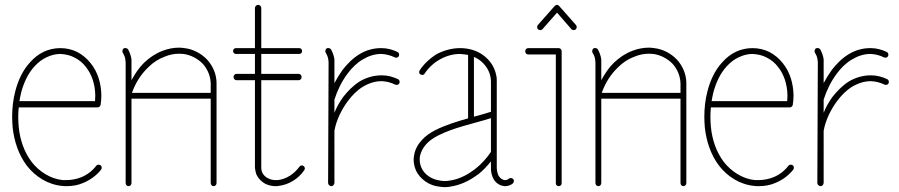

<svg xmlns="http://www.w3.org/2000/svg" viewBox="-20 -768 3699 790"><path d="M380 -259H48ZM324 -16C352 -28 377 -46 396 -70C400 -76 399 -84 394 -88C388 -92 380 -91 376 -86C360 -65 339 -49 315 -39C295 -31 274 -27 253 -27C248 -27 243 -27 238 -27C188 -32 141 -62 110 -102C79 -143 62 -194 57 -246C56 -260 55 -273 55 -287C55 -300 56 -313 57 -326H381C388 -326 393 -331 394 -337C396 -350 397 -362 397 -375V-377C396 -424 383 -471 353 -508C338 -527 319 -543 298 -554C276 -565 252 -570 228 -570C205 -570 181 -565 160 -555C139 -545 120 -530 105 -513C73 -479 54 -436 43 -393C34 -359 30 -323 30 -287C30 -273 31 -258 32 -244C38 -188 56 -132 90 -87C125 -41 178 -8 236 -3C242 -2 248 -2 253 -2C278 -2 302 -6 324 -16ZM60 -352C62 -363 64 -375 67 -387C78 -428 95 -466 123 -496C137 -511 153 -524 171 -532C189 -541 209 -546 228 -546C248 -545 269 -541 287 -531C305 -522 321 -509 333 -493C359 -461 371 -419 372 -377V-375C372 -367 371 -359 371 -352Z M497 -511V-15C497 -8 502 -2 509 -2C516 -2 521 -8 521 -15V-362H847V-15C847 -8 852 -2 859 -2C866 -2 871 -8 871 -15V-426C871 -462 856 -497 832 -523C807 -549 774 -566 739 -570C731 -571 724 -572 717 -572C693 -572 670 -567 649 -559C620 -548 595 -531 573 -510C553 -491 535 -464 521 -438V-512C521 -517 521 -522 521 -524C519 -538 514 -552 507 -565C503 -570 495 -572 489 -569C484 -565 482 -557 485 -551C491 -542 495 -532 496 -521C496 -519 497 -515 497 -511ZM523 -386C537 -426 560 -463 591 -492C610 -511 633 -526 658 -535C677 -543 697 -547 717 -547C723 -547 729 -546 735 -546C765 -542 793 -527 814 -506C832 -486 846 -458 847 -425V-386Z M1055 -78V-438H1209C1216 -438 1221 -444 1221 -451C1221 -458 1216 -464 1209 -464H1055V-546H1211C1218 -546 1223 -551 1223 -558C1223 -565 1218 -570 1211 -570H1055V-735C1055 -742 1049 -748 1042 -748C1035 -748 1029 -742 1029 -735V-570H951C944 -570 939 -565 939 -558C939 -551 944 -546 951 -546H1029V-464H953C946 -464 941 -458 941 -451C941 -444 946 -438 953 -438H1029V-77C1030 -68 1032 -59 1035 -50C1043 -33 1057 -19 1073 -11C1086 -5 1101 -2 1115 -2C1118 -2 1122 -2 1125 -3C1147 -5 1168 -13 1186 -24C1204 -35 1220 -50 1232 -68C1236 -73 1235 -81 1229 -85C1224 -89 1216 -88 1212 -82C1201 -67 1188 -55 1173 -45C1157 -35 1140 -29 1123 -27C1120 -27 1118 -27 1115 -27C1104 -27 1093 -29 1084 -34C1072 -39 1063 -49 1058 -60C1056 -65 1055 -72 1055 -78Z M1390 -481C1377 -463 1366 -445 1356 -426V-512C1356 -516 1356 -520 1356 -524C1354 -538 1349 -552 1342 -565C1338 -570 1330 -572 1324 -569C1319 -565 1317 -557 1320 -551C1326 -542 1330 -532 1331 -521C1331 -518 1332 -515 1332 -512L1330 -15C1330 -8 1336 -3 1343 -2C1350 -2 1355 -8 1356 -15V-230C1356 -230 1356 -230 1356 -230C1364 -275 1387 -320 1412 -353C1429 -376 1450 -397 1473 -411C1496 -425 1523 -434 1549 -434H1552C1571 -433 1590 -428 1606 -420C1612 -417 1620 -419 1623 -425C1626 -431 1624 -439 1618 -442C1597 -452 1575 -458 1552 -458H1549C1518 -458 1487 -449 1460 -433C1433 -416 1411 -393 1392 -369C1377 -348 1365 -327 1356 -304V-358C1368 -396 1386 -433 1410 -465C1427 -488 1448 -509 1472 -523C1495 -537 1521 -546 1547 -546H1550C1569 -545 1588 -540 1604 -532C1610 -529 1618 -531 1621 -537C1624 -543 1622 -551 1616 -554C1595 -564 1573 -570 1550 -570H1547C1516 -570 1485 -561 1459 -545C1431 -528 1409 -505 1390 -481Z M1782 -210C1848 -244 1925 -258 2000 -282V-143C1981 -115 1959 -91 1933 -71C1905 -50 1875 -34 1842 -27C1831 -25 1820 -23 1809 -23C1803 -23 1797 -24 1791 -25C1775 -27 1758 -33 1745 -42C1731 -51 1720 -64 1714 -78C1709 -89 1707 -100 1707 -111C1707 -116 1707 -121 1708 -126C1712 -144 1721 -161 1734 -175C1742 -184 1756 -197 1782 -210ZM1778 -546C1750 -529 1725 -506 1707 -479C1703 -473 1704 -465 1710 -462C1716 -458 1724 -459 1727 -465C1743 -489 1765 -510 1791 -524C1816 -538 1844 -546 1873 -546C1884 -545 1895 -544 1906 -542V-281C1860 -268 1814 -254 1770 -232C1751 -222 1731 -209 1716 -192C1700 -175 1688 -154 1684 -130C1683 -124 1682 -118 1682 -111C1682 -97 1685 -82 1691 -68C1699 -49 1714 -33 1731 -21C1748 -9 1768 -2 1788 0C1795 1 1802 2 1809 2C1822 2 1835 0 1848 -3C1885 -11 1918 -29 1948 -51C1967 -66 1984 -84 2000 -104V-78V-77V-76C2000 -61 2003 -45 2011 -31C2015 -24 2020 -18 2027 -13C2034 -8 2042 -4 2051 -3C2053 -2 2056 -2 2058 -2C2070 -2 2081 -6 2090 -13C2095 -18 2096 -26 2092 -31C2087 -36 2079 -37 2074 -33C2070 -29 2064 -27 2058 -27C2057 -27 2056 -27 2055 -27C2051 -28 2046 -30 2042 -33C2038 -36 2035 -40 2032 -44C2027 -53 2025 -64 2024 -76V-77V-78V-433C2024 -441 2024 -449 2022 -457C2016 -491 1996 -521 1968 -541C1941 -561 1907 -570 1874 -570H1873C1840 -570 1807 -561 1778 -546ZM1930 -534C1939 -530 1946 -526 1953 -521C1976 -504 1993 -479 1998 -452C1999 -446 2000 -439 2000 -433V-308C1977 -301 1954 -294 1930 -288Z M2279 -570H2153C2146 -570 2141 -564 2141 -557C2141 -550 2146 -544 2153 -544H2267V-14C2267 -7 2272 -2 2279 -2C2286 -2 2291 -7 2291 -14V-557C2291 -564 2286 -570 2279 -570ZM2262 -743 2193 -665C2189 -660 2189 -652 2194 -647C2200 -643 2208 -643 2212 -648L2272 -716L2331 -648C2336 -643 2344 -643 2349 -647C2354 -652 2354 -660 2350 -665L2281 -743C2279 -746 2275 -748 2272 -748C2268 -748 2265 -746 2262 -743Z M2430 -511V-15C2430 -8 2435 -2 2442 -2C2449 -2 2454 -8 2454 -15V-362H2780V-15C2780 -8 2785 -2 2792 -2C2799 -2 2804 -8 2804 -15V-426C2804 -462 2789 -497 2765 -523C2740 -549 2707 -566 2672 -570C2664 -571 2657 -572 2650 -572C2626 -572 2603 -567 2582 -559C2553 -548 2528 -531 2506 -510C2486 -491 2468 -464 2454 -438V-512C2454 -517 2454 -522 2454 -524C2452 -538 2447 -552 2440 -565C2436 -570 2428 -572 2422 -569C2417 -565 2415 -557 2418 -551C2424 -542 2428 -532 2429 -521C2429 -519 2430 -515 2430 -511ZM2456 -386C2470 -426 2493 -463 2524 -492C2543 -511 2566 -526 2591 -535C2610 -543 2630 -547 2650 -547C2656 -547 2662 -546 2668 -546C2698 -542 2726 -527 2747 -506C2765 -486 2779 -458 2780 -425V-386Z M3228 -259H2896ZM3172 -16C3200 -28 3225 -46 3244 -70C3248 -76 3247 -84 3242 -88C3236 -92 3228 -91 3224 -86C3208 -65 3187 -49 3163 -39C3143 -31 3122 -27 3101 -27C3096 -27 3091 -27 3086 -27C3036 -32 2989 -62 2958 -102C2927 -143 2910 -194 2905 -246C2904 -260 2903 -273 2903 -287C2903 -300 2904 -313 2905 -326H3229C3236 -326 3241 -331 3242 -337C3244 -350 3245 -362 3245 -375V-377C3244 -424 3231 -471 3201 -508C3186 -527 3167 -543 3146 -554C3124 -565 3100 -570 3076 -570C3053 -570 3029 -565 3008 -555C2987 -545 2968 -530 2953 -513C2921 -479 2902 -436 2891 -393C2882 -359 2878 -323 2878 -287C2878 -273 2879 -258 2880 -244C2886 -188 2904 -132 2938 -87C2973 -41 3026 -8 3084 -3C3090 -2 3096 -2 3101 -2C3126 -2 3150 -6 3172 -16ZM2908 -352C2910 -363 2912 -375 2915 -387C2926 -428 2943 -466 2971 -496C2985 -511 3001 -524 3019 -532C3037 -541 3057 -546 3076 -546C3096 -545 3117 -541 3135 -531C3153 -522 3169 -509 3181 -493C3207 -461 3219 -419 3220 -377V-375C3220 -367 3219 -359 3219 -352Z M3403 -481C3390 -463 3379 -445 3369 -426V-512C3369 -516 3369 -520 3369 -524C3367 -538 3362 -552 3355 -565C3351 -570 3343 -572 3337 -569C3332 -565 3330 -557 3333 -551C3339 -542 3343 -532 3344 -521C3344 -518 3345 -515 3345 -512L3343 -15C3343 -8 3349 -3 3356 -2C3363 -2 3368 -8 3369 -15V-230C3369 -230 3369 -230 3369 -230C3377 -275 3400 -320 3425 -353C3442 -376 3463 -397 3486 -411C3509 -425 3536 -434 3562 -434H3565C3584 -433 3603 -428 3619 -420C3625 -417 3633 -419 3636 -425C3639 -431 3637 -439 3631 -442C3610 -452 3588 -458 3565 -458H3562C3531 -458 3500 -449 3473 -433C3446 -416 3424 -393 3405 -369C3390 -348 3378 -327 3369 -304V-358C3381 -396 3399 -433 3423 -465C3440 -488 3461 -509 3485 -523C3508 -537 3534 -546 3560 -546H3563C3582 -545 3601 -540 3617 -532C3623 -529 3631 -531 3634 -537C3637 -543 3635 -551 3629 -554C3608 -564 3586 -570 3563 -570H3560C3529 -570 3498 -561 3472 -545C3444 -528 3422 -505 3403 -481Z"/></svg>

Font: LS
Style: LightAlt
Weight: 250
Designer: BSozoo
Foundry: BSozoo
Version: Version 001.000